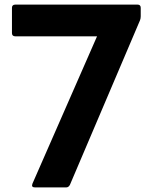

<svg xmlns="http://www.w3.org/2000/svg" viewBox="-20 -778 669 835"><path d="M132 37Q115 37 121 21L402 -620H47Q32 -620 32 -634V-744Q32 -758 47 -758H578Q592 -758 592 -744V-707Q592 -698 589 -690L284 26Q278 37 268 37Z"/></svg>

Font: LINE Seed JP_TTF Bold
Style: Regular
Weight: 700
Designer: LINE & Fontrix & Fontworks
Version: Version 1.009